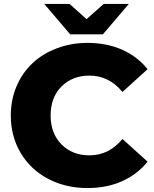

<svg xmlns="http://www.w3.org/2000/svg" viewBox="-20 -929 770 963"><path d="M418.9 14.2Q309.1 14.2 221.2 -32.2Q133.3 -78.6 83.7 -161.9Q34.2 -245.1 34.2 -350.1Q34.2 -428.7 63.2 -496.6Q92.3 -564.5 143.1 -612.1Q193.8 -659.7 265.4 -686.8Q336.9 -713.9 418.9 -713.9Q515.1 -713.9 592 -679.9Q668.9 -646 720.2 -582L594.2 -467.8Q526.4 -549.8 429.2 -549.8Q342.3 -549.8 288.1 -494.9Q233.9 -439.9 233.9 -350.1Q233.9 -260.3 288.1 -205.1Q342.3 -149.9 429.2 -149.9Q526.4 -149.9 594.2 -231.9L720.2 -118.2Q668.9 -54.2 592 -20Q515.1 14.2 418.9 14.2ZM332 -756.8 202.1 -909.2H329.1L414.1 -833L500 -909.2H626L496.1 -756.8Z"/></svg>

Font: Montserrat ExtraBold
Style: Regular
Weight: 800
Designer: Julieta Ulanovsky
Foundry: Julieta Ulanovsky
Version: Version 9.000